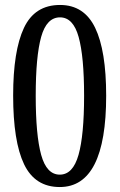

<svg xmlns="http://www.w3.org/2000/svg" viewBox="-20 -744 482 774"><path d="M33 -359Q33 -539 76.5 -631.5Q120 -724 222 -724Q319 -724 363.5 -632Q408 -540 408 -358Q408 10 221 10Q121 10 77 -82Q33 -174 33 -359ZM319 -358Q319 -516 297 -595Q275 -674 222 -674Q168 -674 146 -595.5Q124 -517 124 -358Q124 -199 146 -119.5Q168 -40 221 -40Q274 -40 296.5 -119.5Q319 -199 319 -358Z"/></svg>

Font: Noto Serif Cond
Style: Regular
Weight: 400
Width: 3
Designer: Monotype Design Team
Foundry: Monotype Imaging Inc.
Version: Version 1.001